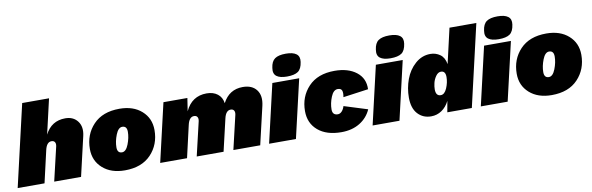

<svg xmlns="http://www.w3.org/2000/svg" viewBox="-70 -1167 4997 1620"><g transform="rotate(-10 2429.0 -357.0)"><path d="M477 -510Q546 -510 582.5 -461.5Q619 -413 601 -336L523 0H293L361 -290Q366 -313 357.5 -326.5Q349 -340 329 -340Q288 -340 273 -274L210 0H-20L142 -700H372L303 -401Q358 -510 477 -510Z M898 10Q780 10 708.5 -53.5Q637 -117 637 -218Q637 -342 716.5 -426Q796 -510 941 -510Q1059 -510 1130.5 -446.5Q1202 -383 1202 -282Q1202 -158 1122.5 -74Q1043 10 898 10ZM900 -144Q934 -144 956 -200Q978 -256 978 -307Q978 -356 938 -356Q904 -356 882 -300Q860 -244 860 -193Q860 -144 900 -144Z M1997 -510Q2077 -510 2115 -460Q2153 -410 2134 -326L2058 0H1828L1896 -290Q1901 -313 1892.5 -326.5Q1884 -340 1864 -340Q1823 -340 1808 -274L1744 0H1514L1582 -290Q1587 -313 1578.5 -326.5Q1570 -340 1550 -340Q1509 -340 1494 -274L1431 0H1201L1317 -500H1522L1505 -389Q1561 -510 1688 -510Q1745 -510 1781.5 -481.5Q1818 -453 1825 -402Q1881 -510 1997 -510Z M2382 -532Q2322 -532 2293 -554Q2264 -576 2272 -625Q2279 -680 2310 -702Q2341 -724 2404 -724Q2465 -724 2494 -702Q2523 -680 2516 -634Q2508 -575 2477 -553.5Q2446 -532 2382 -532ZM2480 -500 2364 0H2134L2250 -500Z M2753 10Q2626 10 2553 -52Q2480 -114 2480 -218Q2480 -342 2559.5 -426Q2639 -510 2784 -510Q2900 -510 2970 -455.5Q3040 -401 3036 -308L2820 -278Q2827 -316 2819.5 -335Q2812 -354 2784 -354Q2747 -354 2725 -299.5Q2703 -245 2703 -193Q2703 -144 2749 -144Q2768 -144 2783.5 -160.5Q2799 -177 2807 -204L3008 -141Q2977 -71 2911 -30.5Q2845 10 2753 10Z M3269 -532Q3209 -532 3180 -554Q3151 -576 3159 -625Q3166 -680 3197 -702Q3228 -724 3291 -724Q3352 -724 3381 -702Q3410 -680 3403 -634Q3395 -575 3364 -553.5Q3333 -532 3269 -532ZM3367 -500 3251 0H3021L3137 -500Z M3522 10Q3452 10 3407.5 -38.5Q3363 -87 3363 -178Q3363 -259 3390.5 -334Q3418 -409 3475 -459.5Q3532 -510 3605 -510Q3651 -510 3687.5 -484Q3724 -458 3734 -400L3803 -700H4033L3871 0H3661L3678 -95Q3653 -45 3612.5 -17.5Q3572 10 3522 10ZM3632 -152Q3665 -152 3685.5 -200Q3706 -248 3706 -295Q3706 -347 3667 -347Q3642 -347 3623 -320Q3604 -293 3597 -263Q3590 -233 3590 -209Q3590 -152 3632 -152Z M4196 -532Q4136 -532 4107 -554Q4078 -576 4086 -625Q4093 -680 4124 -702Q4155 -724 4218 -724Q4279 -724 4308 -702Q4337 -680 4330 -634Q4322 -575 4291 -553.5Q4260 -532 4196 -532ZM4294 -500 4178 0H3948L4064 -500Z M4555 10Q4437 10 4365.5 -53.5Q4294 -117 4294 -218Q4294 -342 4373.5 -426Q4453 -510 4598 -510Q4716 -510 4787.5 -446.5Q4859 -383 4859 -282Q4859 -158 4779.5 -74Q4700 10 4555 10ZM4557 -144Q4591 -144 4613 -200Q4635 -256 4635 -307Q4635 -356 4595 -356Q4561 -356 4539 -300Q4517 -244 4517 -193Q4517 -144 4557 -144Z"/></g></svg>

Font: Elaine Sans Black
Style: Italic
Weight: 900
Italic angle: -13°
Designer: Wei Huang
Foundry: Wei Huang
Version: Version 2.001;December 24, 2019;FontCreator 12.0.0.2547 64-b